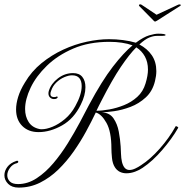

<svg xmlns="http://www.w3.org/2000/svg" viewBox="-35 -782 841 872"><path d="M775 -761Q780 -763 784.5 -761Q789 -759 783 -755L678 -688Q671 -684 669 -684Q667 -684 663 -688L597 -755Q596 -756 596 -758Q596 -761 599.5 -762Q603 -763 607 -761L676 -715ZM50 70Q19 70 2 53Q-15 36 -15 14Q-15 -6 -1.5 -24Q12 -42 39 -51Q40 -51 40.5 -51.5Q41 -52 42 -52Q48 -52 48 -47Q48 -43 42 -41Q23 -37 10.5 -20Q-2 -3 -2 14Q-2 30 9.5 42Q21 54 47 54Q91 54 131.5 27.5Q172 1 207.5 -41Q243 -83 273 -131.5Q303 -180 327.5 -226Q352 -272 369 -305Q428 -415 477.5 -479Q527 -543 567 -576Q545 -584 518.5 -588Q492 -592 462 -592Q369 -592 298 -561.5Q227 -531 178 -483.5Q129 -436 104 -383.5Q79 -331 79 -287Q79 -253 95 -228Q111 -203 144 -196Q147 -195 155 -195Q176 -195 204 -206.5Q232 -218 260 -241.5Q288 -265 307 -300Q336 -352 336 -391Q336 -414 325.5 -427Q315 -440 292 -440Q277 -440 257 -431.5Q237 -423 220.5 -407Q204 -391 197 -369Q194 -362 194 -356Q194 -347 199 -344Q204 -341 210 -341Q219 -341 223 -344Q227 -344 227 -340Q227 -338 223 -335Q219 -332 210 -332Q200 -332 192.5 -339Q185 -346 185 -358Q185 -361 185.5 -364Q186 -367 187 -370Q197 -402 228 -426Q259 -450 297 -450Q325 -450 339 -432.5Q353 -415 353 -386Q353 -349 332 -307Q301 -243 247 -212.5Q193 -182 140 -182Q94 -182 66 -210Q38 -238 38 -285Q38 -311 47.5 -342Q57 -373 78 -407Q108 -458 153.5 -495Q199 -532 252 -556.5Q305 -581 359 -592.5Q413 -604 460 -604Q492 -604 523.5 -600Q555 -596 582 -588Q617 -614 642.5 -621.5Q668 -629 683 -629Q717 -629 717 -623Q717 -619 701 -619Q691 -619 676.5 -619Q662 -619 643 -611.5Q624 -604 598 -580Q634 -561 654.5 -531Q675 -501 675 -459Q675 -438 669 -414Q658 -368 627 -339.5Q596 -311 557.5 -296.5Q519 -282 483 -277Q447 -272 427 -272Q463 -270 480.5 -244.5Q498 -219 504.5 -184Q511 -149 513 -117Q514 -104 514.5 -84Q515 -64 519 -46Q524 -27 532.5 -18.5Q541 -10 553 -10Q565 -10 579 -16.5Q593 -23 606 -32Q648 -59 690.5 -107Q733 -155 762 -207Q762 -209 764 -209Q767 -209 771.5 -206Q776 -203 774 -201Q746 -152 702 -101Q658 -50 613 -20Q599 -10 579 -2.5Q559 5 539 5Q523 5 509.5 -1.5Q496 -8 487 -22Q476 -39 473.5 -65Q471 -91 471 -107Q471 -184 448.5 -224Q426 -264 400 -271Q381 -231 356 -185Q331 -139 299.5 -94Q268 -49 230 -12Q192 25 147 47.5Q102 70 50 70ZM403 -279Q428 -279 461.5 -285Q495 -291 528.5 -304.5Q562 -318 588.5 -342Q615 -366 626 -403Q637 -439 637 -466Q637 -500 623 -525.5Q609 -551 584 -567Q553 -536 514 -478.5Q475 -421 425 -323Q420 -313 414 -301.5Q408 -290 403 -279Z"/></svg>

Font: Gwendolyn
Style: Regular
Weight: 400
Designer: Robert E. Leuschke
Foundry: Robert E. Leuschke
Version: Version 1.010; ttfautohint (v1.8.3)